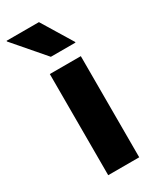

<svg xmlns="http://www.w3.org/2000/svg" viewBox="-224 -769 668 822"><g transform="rotate(-30 110.5 -358.0)"><path d="M52.5 0V-500H205.8V0ZM93.3 -561.7 -36.7 -712.5V-715.8H123.3L215 -565V-561.7Z"/></g></svg>

Font: Funnel Display ExtraBold
Style: Regular
Weight: 800
Designer: NORD ID, Kristian Moeller
Foundry: Dicotype
Version: Version 1.000